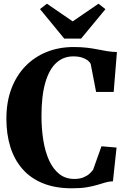

<svg xmlns="http://www.w3.org/2000/svg" viewBox="-20 -1006 690 1037"><path d="M367.5 11Q278.5 11 212 -16Q145.5 -43 101.8 -92.8Q58 -142.5 36.2 -211.5Q14.5 -280.5 14.5 -365Q14.5 -454.5 41.2 -526Q68 -597.5 116.8 -648Q165.5 -698.5 231.8 -725.2Q298 -752 378 -752Q419 -752 450 -748.2Q481 -744.5 507 -739.2Q533 -734 558 -729.8Q583 -725.5 611.5 -725L594 -509.5H499L470 -660Q465.5 -670.5 453.8 -679.8Q442 -689 422.8 -695.2Q403.5 -701.5 375.5 -701.5Q322.5 -701.5 284 -666.5Q245.5 -631.5 224.8 -560Q204 -488.5 204 -379Q204 -309.5 214 -248Q224 -186.5 245.2 -139.8Q266.5 -93 300.2 -66.2Q334 -39.5 381.5 -39.5Q409.5 -39.5 429.5 -47.5Q449.5 -55.5 462.5 -67Q475.5 -78.5 483 -89.5L528 -216L609.5 -209L590 -27Q567.5 -26 547.8 -20Q528 -14 504.5 -7Q481 0 448.5 5.5Q416 11 367.5 11ZM327 -797.5 196 -957 233.5 -986 372.5 -890.5 512 -986 549.5 -956.5 418 -797.5Z"/></svg>

Font: Merriweather 72pt ExtraBold
Style: Regular
Weight: 800
Version: Version 2.100